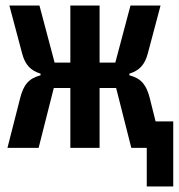

<svg xmlns="http://www.w3.org/2000/svg" viewBox="-20 -536 648 696"><path d="M512 140H608V-96H544L523 -180C511 -228 492 -252 449 -263V-269C484 -280 505 -300 516 -343L562 -516H453L398 -309H341V-516H235V-309H178L123 -516H14L60 -343C71 -300 92 -280 127 -269V-263C84 -252 65 -228 53 -180L7 0H120L175 -217H235V0H341V-217H401L456 0H512Z"/></svg>

Font: IBM Mono SemiBold
Style: Regular
Weight: 600
Monospace: yes
Designer: Mike Abbink, Paul van der Laan, Pieter van Rosmalen
Foundry: Bold Monday
Version: Version 2.3